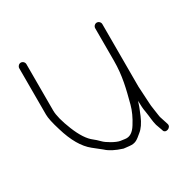

<svg xmlns="http://www.w3.org/2000/svg" viewBox="-117 -588 688 697"><g transform="rotate(-30 227.5 -239.5)"><path d="M366.4 -467C358.5 -467 351.4 -459.9 351.4 -452V-316C351.4 -253 338.6 -204.4 323.7 -147.7C317.8 -125.5 307.4 -102.6 292.4 -79C278.7 -56.7 263.2 -46.8 244.8 -49.5C237.9 -50.5 231.9 -51.3 226.8 -52C210.5 -54.1 176 -74.1 165.4 -85.8C156.9 -94.6 149 -101.3 143 -106C124.4 -120 107.6 -145.6 92.5 -183C77.5 -220.4 70 -249.4 70 -270V-464C70 -471.9 62.9 -479 55 -479C47.1 -479 40 -471.9 40 -464V-270C40 -255.3 45 -232 55 -200C71.1 -145.4 93.7 -106.4 123 -83C129.7 -77.7 141.2 -68.5 157.6 -55.5C171.2 -42.5 192.6 -31.3 222.4 -22C228.8 -21.3 236.4 -20.5 245.2 -19.5C270 -16.7 279.1 -25.1 298.9 -41.7C312.6 -52.2 324.5 -69.5 334.7 -93.7C345 -117.8 351.5 -135.3 354.4 -146C354.4 -140.1 355.4 -126.3 355.4 -120C355.4 -116 356.5 -107.6 358.7 -94.9C362.4 -72.7 362.4 -56.5 367.4 -38L377.4 -10C380.5 8.4 411.6 -1.4 405.4 -20L396.4 -48C394.4 -52.7 393.1 -58.2 392.4 -64.5C391.2 -76.6 385.4 -106.1 385.4 -120L381.4 -190V-452C381.4 -459.9 374.4 -467 366.4 -467Z"/></g></svg>

Font: MewTooHand
Style: Condensed
Weight: 400
Designer: Mew Too, Robert Jablonski
Version: Version 0.77